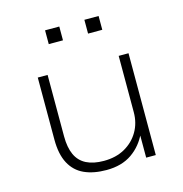

<svg xmlns="http://www.w3.org/2000/svg" viewBox="-104 -784 845 887"><g transform="rotate(-15 318.5 -340.5)"><path d="M298 8Q236 8 192 -12Q148 -32 124.5 -76Q101 -120 101 -190V-487H148V-193Q148 -140 164 -105Q180 -70 213.5 -53Q247 -36 297 -36Q355 -36 397.5 -60Q440 -84 464 -125Q488 -166 488 -218V-487H535V0H489V-118H495Q469 -60 420 -26Q371 8 298 8ZM378 -623V-689H446V-623ZM190 -623V-689H258V-623Z"/></g></svg>

Font: Nunito Sans 10pt SemiExpanded ExtraLight
Style: Regular
Weight: 250
Width: 6
Designer: Vernon Adams
Foundry: Vernon Adams
Version: Version 3.101;gftools[0.9.27]